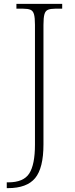

<svg xmlns="http://www.w3.org/2000/svg" viewBox="-20 -734 386 994"><path d="M15 240V210H23Q102 210 131.5 164Q161 118 161 15V-606Q161 -642 156 -660Q151 -678 137.5 -683.5Q124 -689 100 -689H65V-714H302V-689H266Q242 -689 228.5 -683.5Q215 -678 210 -660Q205 -642 205 -605V14Q205 136 162 188Q119 240 21 240Z"/></svg>

Font: Noto Serif ExtraLight
Style: Regular
Weight: 200
Designer: Monotype Design Team
Foundry: Monotype Imaging Inc.
Version: Version 2.015; ttfautohint (v1.8.4.7-5d5b)